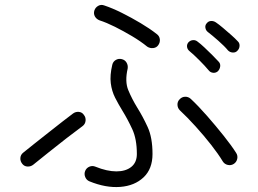

<svg xmlns="http://www.w3.org/2000/svg" viewBox="-20 -754 1040 773"><path d="M340 -24Q328 -29 323 -41.5Q318 -54 323 -66Q328 -78 340 -83Q352 -88 364 -83Q411 -64 448.5 -64Q486 -64 508.5 -82Q531 -100 531 -134Q531 -194 512.5 -234Q494 -274 473 -308Q457 -334 443.5 -360.5Q430 -387 426 -419Q422 -451 432 -493Q435 -506 446 -512.5Q457 -519 470 -516Q483 -513 489.5 -502Q496 -491 494 -478Q482 -426 496.5 -391Q511 -356 533 -320Q555 -285 574.5 -242.5Q594 -200 594 -134Q594 -74 558 -40Q522 -6 464 -1.5Q406 3 340 -24ZM921 -94Q910 -87 897 -90Q884 -93 877 -104Q859 -134 830 -171Q801 -208 767.5 -245Q734 -282 704 -310Q695 -319 694.5 -332Q694 -345 703 -354Q712 -364 725 -364.5Q738 -365 748 -356Q779 -327 814 -287Q849 -247 880.5 -207.5Q912 -168 931 -138Q938 -127 935 -114Q932 -101 921 -94ZM114 -91Q104 -83 91 -83.5Q78 -84 70 -94Q61 -105 62 -118Q63 -131 73 -139Q91 -154 118.5 -175.5Q146 -197 175.5 -220.5Q205 -244 231.5 -264.5Q258 -285 274 -297Q285 -305 298 -303.5Q311 -302 318 -291Q326 -281 324.5 -267.5Q323 -254 312 -246Q286 -227 248.5 -198Q211 -169 175 -140Q139 -111 114 -91ZM573 -566Q546 -588 511.5 -608.5Q477 -629 443 -646Q409 -663 381 -672Q368 -677 362 -688Q356 -699 360 -712Q364 -724 375.5 -730.5Q387 -737 400 -732Q433 -721 471 -702Q509 -683 546 -661Q583 -639 611 -617Q622 -609 623.5 -596Q625 -583 617 -572Q610 -562 597 -560.5Q584 -559 573 -566ZM936 -550Q929 -542 917.5 -542.5Q906 -543 898 -551Q884 -568 859 -590Q834 -612 817 -625Q809 -631 807 -641.5Q805 -652 812 -660Q819 -669 829.5 -669.5Q840 -670 849 -664Q861 -656 877.5 -642Q894 -628 910.5 -613.5Q927 -599 937 -588Q945 -581 944.5 -569.5Q944 -558 936 -550ZM857 -467Q849 -460 838 -461Q827 -462 820 -471Q806 -488 782.5 -511.5Q759 -535 742 -549Q734 -556 733 -566Q732 -576 739 -584Q747 -592 757.5 -592.5Q768 -593 776 -586Q787 -578 803 -563Q819 -548 834.5 -532.5Q850 -517 860 -506Q868 -498 866.5 -486.5Q865 -475 857 -467Z"/></svg>

Font: Zen Maru Gothic
Style: Regular
Weight: 400
Designer: Yoshimichi Ohira
Foundry: Positype
Version: Version 1.002